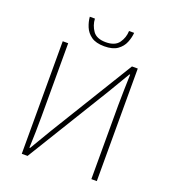

<svg xmlns="http://www.w3.org/2000/svg" viewBox="-150 -948 939 1058"><g transform="rotate(20 320.0 -419.0)"><path d="M100 0V-660H132V-232Q132 -186 131 -140Q130 -94 128 -46H132L208 -174L506 -660H540V0H508V-434Q508 -481 509.5 -524.5Q511 -568 512 -614H508L432 -486L134 0ZM324 -712Q275 -712 247.5 -731.5Q220 -751 208 -780.5Q196 -810 194 -838H224Q226 -799 248 -767.5Q270 -736 324 -736Q378 -736 400.5 -767.5Q423 -799 424 -838H454Q452 -810 440 -780.5Q428 -751 400.5 -731.5Q373 -712 324 -712Z"/></g></svg>

Font: Source Sans 3 Variable
Style: Regular
Weight: 200
Designer: Paul D. Hunt
Foundry: Adobe Systems Incorporated
Version: Version 3.026